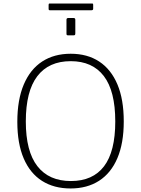

<svg xmlns="http://www.w3.org/2000/svg" viewBox="-20 -1056 798 1086"><path d="M379 10Q285 10 217.5 -33Q150 -76 114 -160Q78 -244 78 -367Q78 -492 114.5 -578Q151 -664 218.5 -708Q286 -752 380 -752Q474 -752 541 -708Q608 -664 644 -579Q680 -494 680 -369Q680 -246 644 -161.5Q608 -77 540.5 -33.5Q473 10 379 10ZM381 -32Q505 -32 568.5 -115.5Q632 -199 632 -369Q632 -541 567.5 -625.5Q503 -710 380 -710Q256 -710 191 -625Q126 -540 126 -369Q126 -200 191.5 -116Q257 -32 381 -32ZM406 -944V-868Q406 -861 404 -858.5Q402 -856 394 -856H367Q360 -856 358 -858Q356 -860 356 -866V-944Q356 -954 365 -954H397Q406 -954 406 -944ZM507 -1030V-1006Q507 -998 497 -998H262Q258 -998 256.5 -1000Q255 -1002 255 -1006V-1029Q255 -1036 260 -1036H502Q507 -1036 507 -1030Z"/></svg>

Font: Libre Franklin Thin Thin
Style: Regular
Weight: 250
Version: Version 3.000